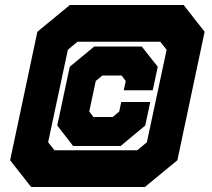

<svg xmlns="http://www.w3.org/2000/svg" viewBox="-20 -734 849 768"><path d="M104.5 14 20.5 -93 129.5 -607 259.5 -714H714.5L798.5 -607L689.5 -93L559.5 14ZM148 -63H550L629 -128L724 -576L673 -641H271L192 -576L97 -128ZM148 -63 97 -128 192 -576 271 -641H673L724 -576L629 -128L550 -63ZM317.5 -207H448.5L507.5 -259L511 -275L507.5 -259L448.5 -207H317.5L272.5 -264L309 -434L373 -487H508L545 -435L541.5 -419L545 -435L508 -487H373L309 -434L272.5 -264ZM198 -133H529L567.5 -165L646.5 -535L621 -567H290L251.5 -535L172.5 -165ZM272.5 -150 209 -232 259 -467 357 -548H547L611 -467L591 -373H475L483 -410L466.5 -432H389.5L363 -410L337 -288L354 -266H431L457 -288L465 -326H581L561 -232L462.5 -150Z"/></svg>

Font: Tourney Thin Black
Style: Italic
Weight: 900
Italic angle: -12°
Version: Version 1.015